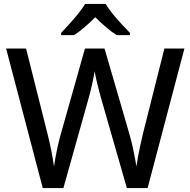

<svg xmlns="http://www.w3.org/2000/svg" viewBox="-20 -962 974 982"><path d="M923.3 -713.9 734.9 0H628.9L498.5 -454.1Q493.2 -472.2 487.8 -493.2Q482.4 -514.2 477.3 -534.9Q472.2 -555.7 468.8 -572.3Q465.3 -588.9 463.9 -597.7Q462.9 -588.9 459.7 -572.5Q456.5 -556.2 452.1 -535.6Q447.8 -515.1 442.4 -493.9Q437 -472.7 431.6 -453.6L304.2 0H198.7L11.2 -713.9H113.3L222.2 -280.8Q227.5 -259.3 232.7 -237.1Q237.8 -214.8 242.2 -192.6Q246.6 -170.4 250 -149.7Q253.4 -128.9 256.3 -110.4Q258.8 -129.4 262.7 -151.1Q266.6 -172.9 271.2 -195.3Q275.9 -217.8 281.2 -239.7Q286.6 -261.7 292.5 -281.7L414.6 -713.9H514.6L641.1 -279.3Q647 -258.8 652.6 -236.3Q658.2 -213.9 662.8 -191.4Q667.5 -168.9 671.1 -148.4Q674.8 -127.9 677.7 -110.4Q681.2 -134.8 686.3 -163.1Q691.4 -191.4 698.2 -221.7Q705.1 -252 711.9 -281.2L820.8 -713.9ZM520.5 -941.9Q533.2 -919.9 555.4 -892.3Q577.6 -864.7 602.1 -838.6Q626.5 -812.5 645 -793.5V-782.2H577.1Q550.8 -798.8 522.2 -823Q493.7 -847.2 467.3 -874Q440.9 -847.2 413.1 -823.5Q385.3 -799.8 358.9 -782.2H292.5V-793.5Q311 -813 334.7 -839.1Q358.4 -865.2 380.4 -892.6Q402.3 -919.9 415.5 -941.9Z"/></svg>

Font: Open Sans Medium
Style: Regular
Weight: 500
Designer: Monotype Design Team
Foundry: Monotype Imaging Inc.
Version: Version 3.000